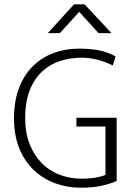

<svg xmlns="http://www.w3.org/2000/svg" viewBox="-20 -864 620 892"><path d="M348 -638Q400 -638 440.5 -630Q481 -622 517 -602L504 -560Q469 -577 433 -586.5Q397 -596 359 -596Q308 -596 260.5 -581Q213 -566 176.5 -532.5Q140 -499 118.5 -445.5Q97 -392 97 -314Q97 -247 117.5 -195Q138 -143 173 -107Q208 -71 256 -52.5Q304 -34 359 -34Q398 -34 427.5 -39.5Q457 -45 470 -52V-276H335V-317H522V-23Q489 -9 450 -0.5Q411 8 354 8Q291 8 235 -13Q179 -34 136.5 -74.5Q94 -115 69.5 -175Q45 -235 45 -314Q45 -393 68 -454Q91 -515 131.5 -555.5Q172 -596 227.5 -617Q283 -638 348 -638ZM324 -844H373L498 -710H438L348 -809L258 -710H202Z"/></svg>

Font: Mukta Mahee ExtraLight
Style: Regular
Weight: 275
Designer: Shuchita Grover, Noopur Datye, Girish Dalvi, Yashodeep Gholap
Foundry: Ek Type
Version: Version 2.538;PS 1.000;hotconv 16.6.51;makeotf.lib2.5.65220;